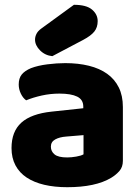

<svg xmlns="http://www.w3.org/2000/svg" viewBox="-20 -764 584 800"><path d="M260 -108Q277 -108 297.5 -111.5Q318 -115 328 -121V-201L256 -195Q228 -193 210 -183Q192 -173 192 -153Q192 -133 207.5 -120.5Q223 -108 260 -108ZM252 -501Q306 -501 350.5 -490Q395 -479 426.5 -456.5Q458 -434 475 -399.5Q492 -365 492 -318V-94Q492 -68 477.5 -51.5Q463 -35 443 -23Q378 16 260 16Q207 16 164.5 6Q122 -4 91.5 -24Q61 -44 44.5 -75Q28 -106 28 -147Q28 -216 69 -253Q110 -290 196 -299L327 -313V-320Q327 -349 301.5 -361.5Q276 -374 228 -374Q190 -374 154 -366Q118 -358 89 -346Q76 -355 67 -373.5Q58 -392 58 -412Q58 -438 70.5 -453.5Q83 -469 109 -480Q138 -491 177.5 -496Q217 -501 252 -501ZM288 -744Q340 -744 363.5 -724Q387 -704 387 -676Q387 -650 373 -632.5Q359 -615 327 -598L198 -530Q168 -533 147 -554Q126 -575 126 -599Q126 -611 132 -623Q138 -635 152 -645Z"/></svg>

Font: Baloo Tamma
Style: Regular
Weight: 400
Designer: Divya Kowshik and Ek Type
Foundry: Ek Type
Version: Version 1.007;PS 1.000;hotconv 1.0.88;makeotf.lib2.5.647800